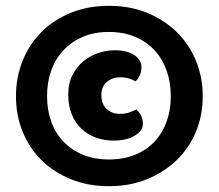

<svg xmlns="http://www.w3.org/2000/svg" viewBox="-20 -639 753 661"><path d="M35 -308Q35 -373 58 -430Q81 -487 123 -529Q165 -571 224 -595Q283 -619 355 -619Q427 -619 486 -595Q545 -571 588 -529Q631 -487 654.5 -430Q678 -373 678 -308Q678 -242 654.5 -185.5Q631 -129 588 -87.5Q545 -46 486 -22Q427 2 355 2Q283 2 224 -22Q165 -46 123 -87.5Q81 -129 58 -185.5Q35 -242 35 -308ZM355 -529Q305 -529 266 -512.5Q227 -496 199 -466.5Q171 -437 156.5 -396.5Q142 -356 142 -308Q142 -260 156.5 -220Q171 -180 199 -151Q227 -122 266 -106Q305 -90 355 -90Q405 -90 444.5 -106Q484 -122 511.5 -151Q539 -180 553.5 -220Q568 -260 568 -308Q568 -356 553.5 -396.5Q539 -437 511.5 -466.5Q484 -496 444.5 -512.5Q405 -529 355 -529ZM394 -373Q367 -373 348 -357Q329 -341 329 -312Q329 -281 347 -264Q365 -247 393 -247Q412 -247 425.5 -252Q439 -257 449 -262Q472 -242 472 -212Q472 -189 444 -172Q416 -155 371 -155Q338 -155 309.5 -165.5Q281 -176 260 -196Q239 -216 227 -245.5Q215 -275 215 -313Q215 -352 229.5 -380.5Q244 -409 267 -428Q290 -447 318.5 -456.5Q347 -466 375 -466Q417 -466 442 -449.5Q467 -433 467 -408Q467 -379 447 -359Q438 -364 424.5 -368.5Q411 -373 394 -373Z"/></svg>

Font: Baloo Bhai
Style: Regular
Weight: 400
Designer: Supriya Tembe, Noopur Datye and Ek Type
Foundry: Ek Type
Version: Version 1.100;PS 1.000;hotconv 1.0.88;makeotf.lib2.5.647800;